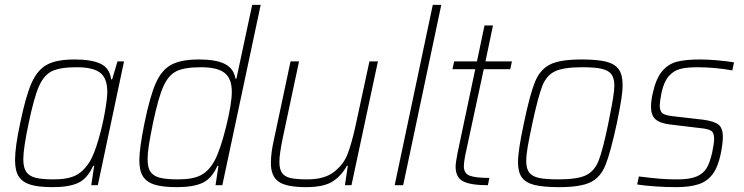

<svg xmlns="http://www.w3.org/2000/svg" viewBox="-20 -763 3067 791"><path d="M42 -103Q42 -158 63 -255Q86 -367 110 -421Q134 -475 173.5 -496.5Q213 -518 288 -518Q358 -518 395 -500Q432 -482 438 -436H442L464 -510H491L383 0H356L368 -80H364Q340 -27 302 -9.5Q264 8 197 8Q139 8 106 -2Q73 -12 57.5 -35.5Q42 -59 42 -103ZM352 -101Q369 -131 385.5 -187.5Q402 -244 412 -300.5Q422 -357 422 -385Q422 -440 393 -463Q364 -486 296 -486Q228 -486 194.5 -470Q161 -454 140.5 -407.5Q120 -361 98 -255Q76 -151 76 -107Q76 -72 88.5 -54.5Q101 -37 127 -30.5Q153 -24 201 -24Q261 -24 294 -41.5Q327 -59 352 -101Z M554 -103Q554 -150 575 -255Q598 -367 622 -421Q646 -475 686 -496.5Q726 -518 800 -518Q870 -518 906.5 -499.5Q943 -481 950 -439H954L1019 -743H1054L896 0H868L880 -80H876Q852 -27 814 -9.5Q776 8 709 8Q651 8 618 -2Q585 -12 569.5 -35.5Q554 -59 554 -103ZM864 -101Q888 -146 911.5 -241Q935 -336 935 -385Q935 -439 905.5 -462.5Q876 -486 808 -486Q741 -486 707.5 -470Q674 -454 653 -407Q632 -360 610 -255Q598 -196 593 -163Q588 -130 588 -107Q588 -72 600.5 -54.5Q613 -37 639.5 -30.5Q666 -24 714 -24Q775 -24 808 -41.5Q841 -59 864 -101Z M1096 -91Q1096 -134 1109 -190L1177 -510H1212L1145 -195Q1131 -128 1131 -96Q1131 -66 1142 -50.5Q1153 -35 1177 -29.5Q1201 -24 1246 -24Q1317 -24 1356.5 -55Q1396 -86 1412.5 -129.5Q1429 -173 1445 -246L1502 -510H1537L1428 0H1401L1413 -80H1409Q1387 -39 1350.5 -15.5Q1314 8 1241 8Q1160 8 1128 -14.5Q1096 -37 1096 -91Z M1606 0 1763 -743H1798L1641 0Z M1857 -77Q1857 -91 1865 -133L1938 -478H1844L1851 -510H1945L1976 -658H2011L1980 -510H2089L2082 -478H1973L1896 -120Q1891 -92 1891 -78Q1891 -49 1914.5 -39.5Q1938 -30 1996 -30L1990 0Q1919 0 1888 -16Q1857 -32 1857 -77Z M2114 -95Q2114 -142 2138 -254Q2163 -374 2184 -425.5Q2205 -477 2246.5 -497.5Q2288 -518 2375 -518Q2441 -518 2477 -509Q2513 -500 2529 -477.5Q2545 -455 2545 -413Q2545 -388 2539.5 -352.5Q2534 -317 2521 -254Q2495 -134 2474.5 -83Q2454 -32 2412.5 -12Q2371 8 2284 8Q2218 8 2182 -1Q2146 -10 2130 -32Q2114 -54 2114 -95ZM2486 -254Q2490 -272 2491 -280Q2511 -377 2511 -410Q2511 -441 2499 -457Q2487 -473 2459 -479.5Q2431 -486 2379 -486Q2301 -486 2266 -469Q2231 -452 2214 -408.5Q2197 -365 2173 -254Q2160 -193 2154 -158Q2148 -123 2148 -99Q2148 -68 2160.5 -52Q2173 -36 2200.5 -30Q2228 -24 2280 -24Q2359 -24 2394 -41Q2429 -58 2446 -100.5Q2463 -143 2486 -254Z M2605 -3 2612 -36Q2670 -29 2700 -26.5Q2730 -24 2772 -24Q2822 -24 2850 -36Q2878 -48 2891.5 -71Q2905 -94 2914 -135Q2922 -172 2922 -191Q2922 -216 2910 -224Q2898 -232 2867 -235L2742 -250Q2699 -255 2680.5 -271.5Q2662 -288 2662 -323Q2662 -347 2669 -378Q2682 -438 2707 -468.5Q2732 -499 2768 -508.5Q2804 -518 2863 -518Q2897 -518 2936 -514.5Q2975 -511 3004 -506L2997 -473Q2924 -486 2852 -486Q2810 -486 2782.5 -479Q2755 -472 2735 -449Q2715 -426 2705 -380Q2698 -342 2698 -329Q2698 -304 2710.5 -295.5Q2723 -287 2754 -284L2876 -270Q2921 -264 2939.5 -250Q2958 -236 2958 -199Q2958 -173 2949 -128Q2938 -75 2916 -45.5Q2894 -16 2858 -4Q2822 8 2764 8Q2726 8 2681 5Q2636 2 2605 -3Z"/></svg>

Font: Saira Semi Condensed Thin
Style: Italic
Weight: 100
Width: 4
Italic angle: -12°
Designer: Hector Gatti with collaboration of the Omnibus-Type team
Foundry: Omnibus-Type
Version: Version 1.001; ttfautohint (v1.8)